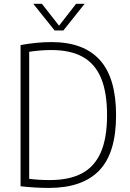

<svg xmlns="http://www.w3.org/2000/svg" viewBox="-20 -964 671 990"><path d="M86 -3.5V-731.5Q168.5 -747 245.5 -747Q412 -747 495.2 -654.2Q578.5 -561.5 578.5 -370Q578.5 -175.5 492 -85.2Q405.5 5 232 5Q163 5 86 -3.5ZM532 -370Q532 -487.5 501 -561.5Q470 -635.5 406.5 -670.8Q343 -706 244.5 -706Q189.5 -706 130.5 -697V-42Q180.5 -35.5 236 -35.5Q336.5 -35.5 401.8 -69.8Q467 -104 499.5 -177.8Q532 -251.5 532 -370ZM372.5 -944.5H416.5L307 -807H261.5L151.5 -944.5H196L284.5 -831.5Z"/></svg>

Font: Encode Sans Semi Condensed ExLight
Style: Regular
Weight: 275
Width: 4
Designer: Multiple Designers
Foundry: Impallari Type
Version: Version 2.000